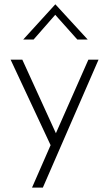

<svg xmlns="http://www.w3.org/2000/svg" viewBox="-20 -661 494 869"><path d="M125 188 209 -4 28 -391H81L233 -58L380 -391H426L174 188ZM330 -482 230 -594 132 -482H85L230 -641H231L377 -482Z"/></svg>

Font: Synthetic Light
Style: Regular
Weight: 300
Designer: Santiago Orozco
Foundry: Typemade
Version: Version 2.000; ttfautohint (v1.8.4.7-5d5b)